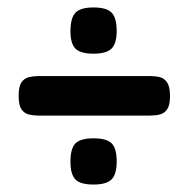

<svg xmlns="http://www.w3.org/2000/svg" viewBox="-20 -518 505 515"><path d="M82 -208Q69 -208 57 -211Q45 -214 37.5 -225Q30 -236 30 -261Q30 -286 37.5 -297Q45 -308 57.5 -311Q70 -314 83 -314H383Q397 -314 409 -311Q421 -308 428.5 -296.5Q436 -285 436 -260Q436 -236 428.5 -225Q421 -214 409 -211Q397 -208 382 -208ZM231 -23Q196 -23 182.5 -36.5Q169 -50 169 -84Q169 -120 182.5 -133.5Q196 -147 231 -147Q266 -147 279.5 -133.5Q293 -120 293 -85Q293 -50 279 -36.5Q265 -23 231 -23ZM231 -374Q196 -374 182.5 -387.5Q169 -401 169 -434Q169 -470 182.5 -484Q196 -498 231 -498Q266 -498 279.5 -484Q293 -470 293 -435Q293 -401 279 -387.5Q265 -374 231 -374Z"/></svg>

Font: Fredoka Medium
Style: Regular
Weight: 500
Designer: Ben Nathan
Foundry: Milena B. Brandão, Ben Nathan
Version: Version 2.001